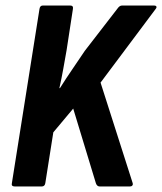

<svg xmlns="http://www.w3.org/2000/svg" viewBox="-20 -675 587 695"><path d="M34 0Q20 0 23 -12L123 -643Q125 -655 135 -655H234Q246 -655 244 -643L221 -493Q215 -459 209 -425.5Q203 -392 195 -356H197Q219 -391 242 -424.5Q265 -458 287 -491L406 -645Q413 -655 422 -655H538Q544 -655 546 -651.5Q548 -648 543 -642L344 -376L460 -13Q462 -7 459 -3.5Q456 0 450 0H341Q331 0 327 -12L245 -282L173 -196L144 -12Q142 0 131 0Z"/></svg>

Font: Sofia Sans Condensed ExtraBold
Style: Italic
Weight: 800
Italic angle: -9°
Version: Version 4.100